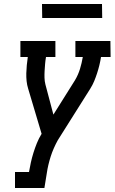

<svg xmlns="http://www.w3.org/2000/svg" viewBox="-20 -940 573 960"><path d="M55 0V-80H125Q129 -104 134.5 -128.5Q140 -153 147.5 -177Q155 -201 164.5 -224.5Q174 -248 188 -271L121 -496Q115 -515 113 -534.5Q111 -554 111.5 -574Q112 -594 114 -614.5Q116 -635 119 -655H82V-735H257V-655H210Q207 -638 205.5 -620.5Q204 -603 203 -585.5Q202 -568 202.5 -551Q203 -534 207 -518L247 -367L355 -539Q371 -566 380 -595.5Q389 -625 394 -655H357V-735H532L533 -655H485Q482 -635 477 -614.5Q472 -594 465.5 -574Q459 -554 451 -534.5Q443 -515 431 -496L269 -239Q258 -219 249 -198.5Q240 -178 233.5 -157.5Q227 -137 222 -116Q217 -95 214 -74L202 0ZM191 -850 190 -920H490L491 -850Z"/></svg>

Font: Iosevka Curly Slab Medium
Style: Italic
Weight: 500
Italic angle: -9°
Monospace: yes
Designer: Belleve Invis
Foundry: Belleve Invis
Version: Version 22.1.2; ttfautohint (v1.8.4)